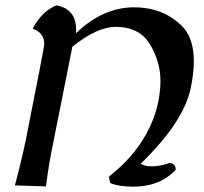

<svg xmlns="http://www.w3.org/2000/svg" viewBox="-20 -697 770 724"><path d="M482.4 6.8Q428.2 6.8 395.5 -6.8L390.6 -30.8Q468.8 -92.8 514.2 -163.1Q585 -272.5 585 -393.1Q585 -463.4 545.7 -529.5Q506.3 -595.7 415.5 -595.7Q346.7 -595.7 252.9 -521L182.1 -165.5Q164.1 -80.1 153.3 5.9L36.1 2Q59.1 -83 77.1 -168Q147 -520.5 147 -530.3Q147 -573.7 103 -588.9Q138.7 -655.3 192.9 -676.8Q267.1 -663.1 267.1 -584.5L266.6 -571.8Q368.7 -669.4 485.4 -669.4Q592.3 -669.4 663.6 -601.6Q710.9 -556.6 710.9 -466.3Q710.9 -420.4 698.7 -362.8Q671.9 -236.8 510.7 -79.6Q525.4 -69.8 553.2 -69.8Q583.5 -69.8 620.1 -82.5Q642.6 -79.6 642.6 -58.1V-57.1Q584 6.8 482.4 6.8Z"/></svg>

Font: Balgruf
Style: Italic
Weight: 500
Italic angle: -12°
Designer: Paul James Miller
Foundry: High-Logic / Made with FontCreator
Version: Version 1.201;March 28, 2021;FontCreator 13.0.0.2683 64-bit